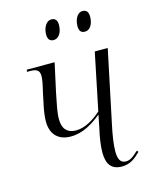

<svg xmlns="http://www.w3.org/2000/svg" viewBox="-112 -804 697 887"><g transform="rotate(-15 236.0 -360.5)"><path d="M357 -636C381 -636 397 -663 397 -697C397 -722 386 -731 369 -731C342 -731 329 -697 329 -670C329 -644 340 -636 357 -636ZM207 -636C232 -636 248 -663 248 -698C248 -722 237 -731 220 -731C193 -731 179 -697 179 -670C179 -644 191 -636 207 -636ZM360 10C400 10 424 -9 451 -36L445 -43C417 -17 403 -8 384 -8C358 -8 348 -29 348 -65C348 -99 356 -147 366 -193L438 -536H376L320 -264C284 -232 241 -206 200 -206C153 -206 135 -234 135 -277C135 -309 144 -349 154 -399L184 -536H51L49 -526H62C94 -526 109 -519 109 -490C109 -474 104 -449 95 -412L88 -378C78 -334 74 -305 74 -282C74 -219 110 -185 168 -185C227 -185 275 -216 317 -250L305 -190C295 -147 289 -106 289 -76C289 -22 309 10 360 10Z"/></g></svg>

Font: Noto Serif Display Condensed Light
Style: Italic
Weight: 300
Width: 3
Italic angle: -12°
Designer: Monotype Design Team
Foundry: Monotype Imaging Inc.
Version: Version 2.009